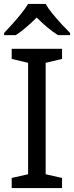

<svg xmlns="http://www.w3.org/2000/svg" viewBox="-20 -964 379 984"><path d="M298 0H40V-52L124 -71V-642L40 -662V-714H298V-662L214 -642V-71L298 -52ZM214 -944Q226 -922 248.5 -894.5Q271 -867 295.5 -840.5Q320 -814 339 -795V-784H277Q251 -800 223 -823.5Q195 -847 168 -874Q141 -847 114 -824Q87 -801 61 -784H1V-795Q20 -815 43.5 -841Q67 -867 89 -894.5Q111 -922 124 -944Z"/></svg>

Font: Noto Sans Symbols 2
Style: Regular
Weight: 400
Designer: Monotype Design Team
Foundry: Monotype Imaging Inc.
Version: Version 2.008; ttfautohint (v1.8.4.7-5d5b)